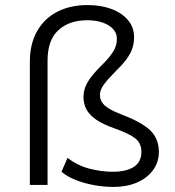

<svg xmlns="http://www.w3.org/2000/svg" viewBox="-20 -731 693 759"><path d="M429 8Q391 8 352.5 1Q314 -6 280.5 -19Q247 -32 223 -52L247 -107Q287 -76 334.5 -64Q382 -52 425 -52Q480 -52 509.5 -71.5Q539 -91 539 -131Q539 -164 516 -183Q493 -202 434 -223Q388 -239 361 -257.5Q334 -276 322 -298Q310 -320 310 -348Q310 -378 326.5 -406.5Q343 -435 385 -476Q414 -505 428 -528Q442 -551 442 -577Q442 -601 426 -617.5Q410 -634 383.5 -642.5Q357 -651 326 -651Q253 -651 210.5 -611.5Q168 -572 168 -492V0H98V-487Q98 -557 126.5 -607.5Q155 -658 206.5 -684.5Q258 -711 326 -711Q379 -711 420.5 -695.5Q462 -680 486 -651.5Q510 -623 510 -584Q510 -559 502.5 -538Q495 -517 479 -495.5Q463 -474 437 -449Q408 -420 391.5 -398Q375 -376 375 -356Q375 -340 383 -327Q391 -314 410.5 -302Q430 -290 464 -277Q540 -248 574 -215.5Q608 -183 608 -130Q608 -90 585 -58.5Q562 -27 521.5 -9.5Q481 8 429 8Z"/></svg>

Font: Nunito Sans 7pt Light
Style: Regular
Weight: 300
Designer: Vernon Adams
Foundry: Vernon Adams
Version: Version 3.101;gftools[0.9.27]